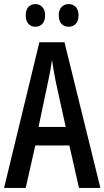

<svg xmlns="http://www.w3.org/2000/svg" viewBox="-20 -921 512 941"><path d="M367 0 320 -208H153L106 0H0L173 -714H296L472 0ZM253 -522Q247 -553 242.5 -578.5Q238 -604 235 -628Q232 -605 227 -577Q222 -549 216 -523L169 -299H302ZM106 -846Q106 -873 119.5 -887Q133 -901 153 -901Q174 -901 187.5 -886.5Q201 -872 201 -846Q201 -818 187.5 -804Q174 -790 153 -790Q133 -790 119.5 -804Q106 -818 106 -846ZM268 -846Q268 -873 282 -887Q296 -901 317 -901Q338 -901 351.5 -886.5Q365 -872 365 -846Q365 -818 351.5 -804Q338 -790 317 -790Q295 -790 281.5 -804Q268 -818 268 -846Z"/></svg>

Font: Noto Sans Telugu ExtraCondensed Medium
Style: Regular
Weight: 500
Width: 2
Designer: Jelle Bosma - Monotype Design Team
Foundry: Monotype Imaging Inc.
Version: Version 2.005; ttfautohint (v1.8.4.7-5d5b)